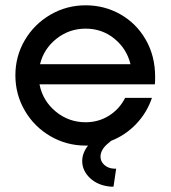

<svg xmlns="http://www.w3.org/2000/svg" viewBox="-20 -541 645 724"><path d="M38 -257Q38 -329 73.5 -389.5Q109 -450 170 -485.5Q231 -521 303 -521Q374 -521 434 -487Q494 -453 529.5 -391.5Q565 -330 565 -251Q565 -233 564 -223H129Q141 -161 190 -120.5Q239 -80 303 -80Q351 -80 390.5 -104.5Q430 -129 452 -172H553Q534 -116 493.5 -73.5Q453 -31 399 -10L386 1Q359 24 359 50Q359 68 373.5 81Q388 94 410 95H418L408 163H399Q350 159 320 131Q290 103 290 66Q290 36 312 8H303Q231 8 170 -27.5Q109 -63 73.5 -124Q38 -185 38 -257ZM472 -299Q458 -357 411.5 -395Q365 -433 303 -433Q241 -433 193 -395Q145 -357 131 -299Z"/></svg>

Font: Lineal
Style: Regular
Weight: 400
Designer: Created by Frank Adebiaye with contributions from Anton Moglia & Ariel Martín Pérez
Created by Frank ADEBIAYE with FontF
Foundry: Velvetyne Type Foundry
Version: Version 2.000